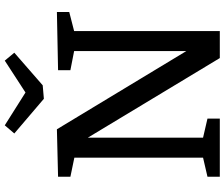

<svg xmlns="http://www.w3.org/2000/svg" viewBox="-90 -874 964 825"><g transform="rotate(-90 392.5 -462.0)"><path d="M503 -695 753 -700V-647L671 -626V0H555L213 -567V-72L295 -53V0H45V-53L127 -72V-625L45 -642V-695L249 -700L585 -144V-626L503 -642ZM407 -835 544 -924 578 -883 438 -761 380 -756 231 -883 266 -924Z"/></g></svg>

Font: Bitter Pro Medium
Style: Regular
Weight: 500
Designer: Sol Matas, and Bitter project Authors
Foundry: Sol Matas
Version: Version 1.010